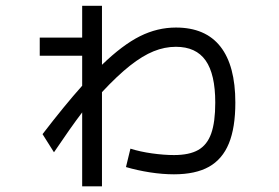

<svg xmlns="http://www.w3.org/2000/svg" viewBox="-20 -615 978 672"><path d="M420.9 -30.3 436.5 -94.7Q470.2 -84 512.2 -78.1Q554.2 -72.3 588.9 -72.3Q642.6 -72.3 673.8 -90.1Q705.1 -107.9 719.2 -147.7Q733.4 -187.5 733.4 -255.9Q733.4 -355.5 699.7 -403.3Q666 -451.2 595.7 -451.2Q556.2 -451.2 517.6 -435.5Q479 -419.9 435.1 -385.3Q391.1 -350.6 336.9 -292.5V37.1H267.6V-221.7Q227.5 -168.9 168.9 -82L128.9 -145.5Q206.1 -246.1 267.6 -314.9V-419.9H119.1V-483.4H267.6V-594.7H336.9V-388.2Q409.2 -458 470 -488.3Q530.8 -518.6 595.7 -518.6Q699.2 -518.6 751.5 -451.9Q803.7 -385.3 803.7 -255.9Q803.7 -168 781 -112.8Q758.3 -57.6 711.2 -31.2Q664.1 -4.9 588.9 -4.9Q549.3 -4.9 505.1 -11.7Q460.9 -18.6 420.9 -30.3Z"/></svg>

Font: Pretendard JP
Style: Regular
Weight: 400
Designer: Base glyphs from Inter by Rasmus Andersson; Hangeul glyphs from Noto Sans CJK(Source Han Sans) by Jang Soo-young and Kan
Foundry: Kil Hyung-jin
Version: Version 1.309